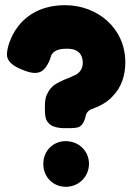

<svg xmlns="http://www.w3.org/2000/svg" viewBox="-20 -720 518 740"><path d="M234 0C280 0 322 -35 323 -88C323 -138 284 -176 233 -176C184 -176 147 -138 147 -89C146 -39 184 0 234 0ZM463 -480C463 -611 356 -700 231 -700C128 -700 49 -650 15 -553C9 -534 6 -518 7 -506C10 -474 48 -458 74 -448C95 -440 112 -437 125 -440C153 -444 169 -478 176 -502C182 -525 210 -532 231 -532C248 -533 267 -532 283 -519C293 -510 299 -497 299 -477C299 -452 284 -435 261 -427C250 -421 238 -417 226 -412C213 -406 202 -401 190 -393C179 -385 170 -374 164 -362C156 -349 153 -332 153 -311V-304C153 -291 153 -279 156 -266C158 -255 166 -245 177 -237C181 -235 197 -225 237 -226C265 -226 279 -227 287 -232C301 -241 307 -258 310 -272C312 -285 322 -296 335 -300C363 -310 394 -326 414 -349C449 -384 463 -431 463 -480Z"/></svg>

Font: Periwinkle
Style: Bold
Weight: 700
Version: Version 2.001